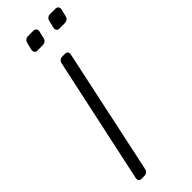

<svg xmlns="http://www.w3.org/2000/svg" viewBox="-290 -917 943 943"><g transform="rotate(-45 182.0 -445.0)"><path d="M53 0Q43 0 38 -6Q33 -12 35 -22L176 -678Q178 -688 185 -694Q192 -700 202 -700H221Q231 -700 236 -694Q241 -688 239 -678L99 -22Q97 -12 90 -6Q83 0 73 0ZM289 -807Q279 -807 274.5 -813Q270 -819 271 -829L280 -867Q282 -877 289 -883.5Q296 -890 306 -890H344Q354 -890 359.5 -883.5Q365 -877 363 -867L354 -829Q352 -819 344.5 -813Q337 -807 327 -807ZM136 -807Q126 -807 121.5 -813Q117 -819 118 -829L127 -867Q129 -877 136 -883.5Q143 -890 153 -890H191Q201 -890 206.5 -883.5Q212 -877 210 -867L201 -829Q199 -819 191.5 -813Q184 -807 174 -807Z"/></g></svg>

Font: Rubik Light Light
Style: Italic
Weight: 300
Italic angle: -12°
Version: Version 2.104